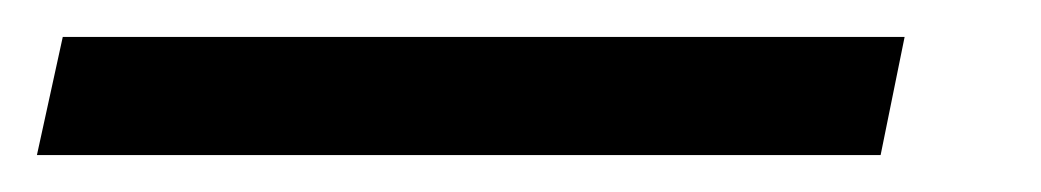

<svg xmlns="http://www.w3.org/2000/svg" viewBox="-62 47 564 104"><path d="M-42 131 -28 67H428L415 131Z"/></svg>

Font: Source Sans 3 SemiBold
Style: Italic
Weight: 600
Italic angle: -11°
Designer: Paul D. Hunt
Foundry: Adobe
Version: Version 3.046;hotconv 1.0.118;makeotfexe 2.5.65603